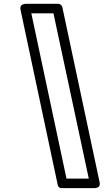

<svg xmlns="http://www.w3.org/2000/svg" viewBox="-20 -853 542 1005"><path d="M87.9 -799.8Q87.4 -801.3 86.9 -803.5Q86.4 -805.7 86.7 -811.3Q86.9 -816.9 89.1 -821.3Q91.3 -825.7 98.4 -829.3Q105.5 -833 116.2 -833H285.2Q293 -833 298.8 -827.9Q304.7 -822.8 306.2 -815.9L501 99.1Q501.5 100.6 502 102.8Q502.4 105 502.2 110.6Q502 116.2 499.8 120.6Q497.6 125 490.7 128.4Q483.9 131.8 473.1 131.8H303.2Q286.1 131.8 282.2 115.2ZM144 -783.2 328.1 82H444.8L259.8 -783.2Z"/></svg>

Font: Trueno ExtraBold Outline
Style: Italic
Weight: 800
Width: 6
Designer: Julieta Ulanovsky
Foundry: Julieta Ulanovsky
Version: Version 3.001b | FøM Fix